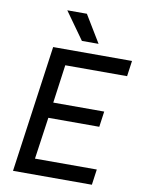

<svg xmlns="http://www.w3.org/2000/svg" viewBox="-98 -977 777 1043"><g transform="rotate(10 290.5 -455.0)"><path d="M146 -700H581L569 -614H228L199 -403H480L468 -317H187L154 -86H495L483 0H48ZM187 -910H295L386 -760H294Z"/></g></svg>

Font: Retni Sans Medium
Style: Italic
Weight: 500
Italic angle: -8°
Designer: Vitaly Kuzmin
Foundry: ParaType Ltd.
Version: Version 1.00;June 10, 2019;FontCreator 11.5.0.2425 64-bit; t